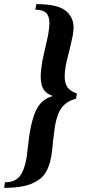

<svg xmlns="http://www.w3.org/2000/svg" viewBox="-46 -745 432 929"><path d="M310 -612Q310 -599 306 -573Q301 -550 296.5 -530Q292 -510 288 -494Q276 -449 272 -426Q267 -401 267 -375Q267 -341 281 -322Q295 -303 326 -293L322 -268Q277 -255 254 -226Q231 -197 220 -135L211 -65Q208 -24 202 12Q194 59 174 91.5Q154 124 106.5 144Q59 164 -26 164L-22 137Q27 137 50 107Q73 77 83 16L89 -35Q96 -94 99 -110Q113 -188 137.5 -227.5Q162 -267 209 -280V-281Q178 -291 164.5 -313Q151 -335 151 -374Q151 -403 159 -451Q161 -462 176 -527Q179 -541 182 -553.5Q185 -566 187 -577Q193 -610 193 -632Q193 -668 177 -683Q161 -698 125 -698L130 -725Q231 -725 270.5 -694Q310 -663 310 -612Z"/></svg>

Font: Fahkwang Medium
Style: Italic
Weight: 500
Italic angle: -10°
Version: Version 1.000; ttfautohint (v1.6)